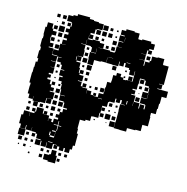

<svg xmlns="http://www.w3.org/2000/svg" viewBox="-108 -825 921 946"><g transform="rotate(15 352.5 -352.0)"><path d="M72 -75H40V-107H72V-128H69V-108H43V-128H33V-174H41V-196H71V-174H72V-195H93V-203H78V-219H94V-204H99V-228H133V-204H138V-219H154V-203H139V-202H167V-175H168V-189H184V-175H193V-194H213V-203H198V-219H213V-234H199V-248H213V-234H225V-252H243V-258H223V-283H218V-288H193V-314H216V-316H191V-342H187V-368H183V-381H166V-401H181V-407H162V-435H181V-438H163V-460H155V-470H135V-492H152V-494H130V-467H105V-465H130V-437H111V-436H131V-406H111V-399H124V-383H111V-374H129V-353H138V-340H155V-322H138V-318H163V-284H135V-283H158V-259H134V-282H131V-256H104V-253H68V-275H67V-260H45V-281H36V-321H37V-335H30V-387H32V-415H34V-443H42V-461H36V-501H40V-520H35V-562H38V-581H36V-621H42V-645H70V-621H76V-581H74V-562H77V-551H96V-531H77V-527H102V-495H129V-523V-498H103V-524H128V-559H155V-560H135V-582H154V-591H136V-611H154V-622H137V-640H154V-653H138V-669H154V-653H159V-670H155V-676H131V-706H155V-712H175V-722H237V-714H259V-710H285V-706H311V-676H285V-672H307V-650H285V-672H278V-649H259V-641H276V-621H256V-638H255V-616H277V-620H315V-613H338V-589H374V-585H398V-589H400V-617H426V-618H403V-644H426V-647H402V-675H425V-679H404V-703H425V-712H467V-708H493V-680H495V-679H513V-684H559V-675H580V-647H559V-640H575V-622H557V-638H551V-616H525V-615H550V-587H523V-586H551V-560H575H555V-582H576V-591H582V-615H609V-618H643V-590H645V-588H673V-554V-528V-494H649V-492H667V-470H647V-467H670H702V-435H678V-399H675V-372H672V-345H648V-325H650V-277H622V-245H595V-242H553V-224H519V-225H490V-257H491V-286H507H491V-315H490V-347H513V-349H494V-368H486V-351H466V-368H461V-346H435V-342H430V-317H407V-280H425V-262H407V-280H403V-254H374V-253H349H368V-229H345V-222H318V-219V-189V-176H321V-152H327V-90H318V-69H308V-49H284V-67H277V-50H255V-67H245V-52H227V-70H242V-72H221V-46H191V-72H189V-48H163V-72H159V-48H133V-74H157V-78H133V-100H125V-106H101V-125H100V-107H72ZM338 -679H314V-703H338ZM125 -682H107V-700H125ZM94 -683H78V-699H94ZM363 -684H349V-698H363ZM390 -687H382V-695H390ZM337 -650H315V-672H337ZM366 -651H346V-671H366ZM431 -651V-670H430V-651ZM123 -654H109V-668H123ZM390 -657H382V-665H390ZM88 -659H84V-663H88ZM130 -617H102V-645H130ZM396 -621H376V-641H396ZM95 -622H77V-640H95ZM304 -623H288V-639H304ZM332 -625H320V-637H332ZM305 -382H288V-379H314V-355H315V-372H337V-355H349V-368H363V-354H350V-352H374V-373H397V-380H398V-409H400V-437H419V-448H420V-477H435V-492H457V-477H472V-485H480V-477H472V-468H487V-470H520V-495V-522H518V-499H494V-522H487V-554H468V-552H487V-530H465V-549H457V-530H435V-549H432V-525H400V-526H371V-553H370V-527H343V-524H310V-497H282V-525H309H280V-557H309V-558V-582H308V-559H284V-582H277V-586H251V-612H250V-587H227V-585H250V-558H253V-524H227V-522H247V-500H227V-494H249V-468H227H253V-443H257V-460H275V-442H258V-435H280V-407H259V-404H279V-383H287V-400H305ZM126 -591H106V-611H126ZM96 -591H76V-611H96ZM395 -592H377V-610H395ZM575 -592H557V-610H575ZM363 -594H349V-608H363ZM315 -588H338V-589H315ZM95 -562H77V-580H95ZM272 -565H260V-577H272ZM121 -566H111V-576H121ZM374 -556H398V-557H374ZM126 -531H106V-551H126ZM274 -533H258V-549H274ZM277 -500H255V-522H277ZM426 -501H406V-521H426ZM225 -502V-520H222V-502ZM480 -507H472V-515H480ZM546 -411H530V-407H552V-376H581V-350H585V-372H607V-353H612V-374H609V-377H582V-405H609V-407H582V-435H609V-460H605V-442H587V-460H605V-468H583V-491H576V-471H556V-491H576V-495H552V-465H525H550V-437H530V-431H546ZM102 -470V-495V-470ZM308 -469H284V-493H308ZM516 -471H496V-491H516ZM271 -476H261V-486H271ZM304 -443H288V-459H304ZM573 -444H559V-458H573ZM153 -444H139V-458H153ZM611 -408V-434H610V-408ZM303 -414H289V-428H303ZM151 -416H141V-426H151ZM568 -419H564V-423H568ZM576 -381H556V-401H576ZM396 -381H376V-401H396ZM363 -384H349V-398H363ZM331 -386H321V-396H331ZM149 -388H143V-394H149ZM551 -354V-375H550V-354ZM640 -353V-372V-353ZM522 -354V-371H518V-354ZM154 -353H138V-369H154ZM181 -356H171V-366H181ZM377 -347H397V-349H377ZM402 -322V-342V-322ZM186 -321H166V-341H186ZM454 -323H438V-339H454ZM481 -326H471V-336H481ZM424 -293H408V-309H424ZM184 -293H168V-309H184ZM450 -297H442V-305H450ZM479 -298H473V-304H479ZM459 -258H433V-284H459ZM217 -260H195V-282H217ZM186 -261H166V-281H186ZM485 -262H467V-280H485ZM489 -228H463V-254H489ZM97 -230H75V-252H97ZM186 -231H166V-251H186ZM124 -233H108V-249H124ZM62 -235H50V-247H62ZM152 -235H140V-247H152ZM389 -238H383V-244H389ZM448 -239H444V-243H448ZM64 -203H48V-219H64ZM183 -204H169V-218H183ZM219 -168H200V-165H220V-139H223V-164H238V-167H222V-188H219ZM217 -132V-110H218V-137H200V-132ZM195 -110V-127H190V-110ZM195 -103H217V-110H195ZM124 -83H108V-99H124ZM93 -84H79V-98H93ZM195 -76H217V-79H195ZM65 -52H47V-70H65ZM93 -54H79V-68H93ZM122 -55H110V-67H122ZM255 18H217V13H192V-15H217V-20H224V-43H248V-20H255ZM183 -24H169V-38H183ZM273 -24H259V-38H273ZM303 -24H289V-38H303ZM92 -25H80V-37H92ZM212 -25H200V-37H212ZM59 -28H53V-34H59ZM118 -29H114V-33H118ZM184 7H168V-9H184ZM273 6H259V-8H273ZM120 3H112V-5H120Z"/></g></svg>

Font: Rubik Storm
Style: Regular
Weight: 400
Designer: Hubert and Fischer, NaN
Foundry: Hubert and Fischer, NaN
Version: Version 2.201